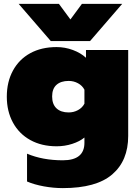

<svg xmlns="http://www.w3.org/2000/svg" viewBox="-20 -737 714 987"><path d="M76 -717H283L342 -637L401 -717H608L443 -526H241ZM119 196V53Q199 87 303 87Q414 87 414 -3V-30Q390 -10 351.5 2.5Q313 15 271 15Q194 15 136 -17Q78 -49 46.5 -107Q15 -165 15 -240Q15 -316 46.5 -374Q78 -432 135.5 -463.5Q193 -495 271 -495Q314 -495 354.5 -480Q395 -465 422 -440V-480H639V-38Q639 89 557 159.5Q475 230 303 230Q255 230 205.5 221Q156 212 119 196ZM414 -204V-276Q403 -297 381 -309Q359 -321 333 -321Q293 -321 270.5 -301Q248 -281 248 -241Q248 -201 270.5 -180Q293 -159 333 -159Q359 -159 381 -171Q403 -183 414 -204Z"/></svg>

Font: Prompt Black
Style: Regular
Weight: 900
Designer: Katatrad Team
Foundry: CadsonDemak
Version: Version 1.001